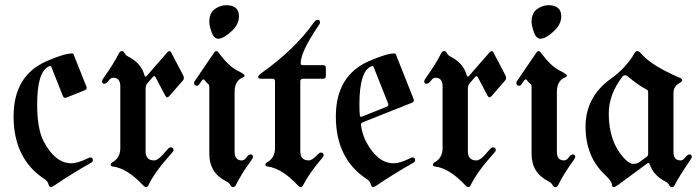

<svg xmlns="http://www.w3.org/2000/svg" viewBox="-20 -723 2737 752"><path d="M33.2 -267.1Q33.2 -427.7 163.6 -483.9Q231.9 -513.7 263.2 -513.7Q266.6 -513.7 268.1 -510.3L318.4 -383.8Q319.3 -381.3 319.3 -378.9Q319.3 -372.6 312 -369.6L240.2 -340.8Q237.8 -339.8 235.4 -339.8Q229 -339.8 226.1 -347.7L181.6 -459.5Q179.7 -464.4 177.2 -464.4Q174.8 -464.4 173.3 -463.9Q125.5 -444.8 125.5 -314Q125.5 -216.8 151.9 -167.5Q196.8 -83.5 259.3 -83.5Q284.7 -83.5 323.7 -103Q330.6 -106.4 333.5 -106.4Q343.8 -106.4 343.8 -94.7Q343.8 -89.4 335 -84.5Q262.7 -43.9 192.9 3.4Q183.6 9.8 178.2 9.8Q172.9 9.8 169.7 -2Q166.5 -13.7 155.3 -21Q33.2 -100.1 33.2 -267.1Z M379.4 -404.8Q379.4 -409.2 387.2 -419.9Q424.3 -471.7 445.8 -514.2Q450.2 -522.9 457.3 -522.9Q464.4 -522.9 468.3 -514.6Q472.2 -506.3 483.9 -500.5Q532.7 -475.6 545.9 -428.2Q547.4 -422.9 549.8 -422.9Q552.2 -422.9 555.2 -426.3L635.3 -518.1Q639.6 -522.9 643.6 -522.9Q647.5 -522.9 650.9 -516.6L697.3 -428.2Q700.2 -422.9 700.2 -417.5Q700.2 -412.1 695.8 -407.2L643.1 -346.7Q638.7 -341.8 634.8 -341.8Q630.9 -341.8 627.4 -348.1L589.4 -420.4Q586.9 -424.8 584.2 -424.8Q581.5 -424.8 578.6 -421.4L558.6 -398.4Q550.3 -389.2 550.3 -377.4V-129.9Q550.3 -94.7 584 -94.7Q598.1 -94.7 619.1 -118.7L637.2 -139.2Q643.1 -146 648.4 -146Q659.7 -146 659.7 -135.3Q659.7 -131.3 653.8 -124.5L635.7 -104Q585.9 -47.9 561 2.9Q557.6 9.8 552.2 9.8Q546.9 9.8 540.5 2.9Q478 -64 421.9 -70.8Q413.6 -71.8 413.6 -77.6Q413.6 -83.5 418.9 -86.4Q451.2 -104 451.2 -142.6V-384.8Q451.2 -418.5 423.3 -418.5Q413.6 -418.5 405.3 -406.7Q397 -395 388.2 -395Q379.4 -395 379.4 -404.8Z M740.2 0ZM799.8 -637.2Q799.8 -672.4 821.3 -687.5Q842.8 -702.6 866.2 -702.6Q916 -702.6 916 -658.7Q916 -626.5 885 -598.9Q854 -571.3 835 -571.3Q817.9 -571.3 808.8 -596.9Q799.8 -622.6 799.8 -637.2ZM740.2 -397.9Q740.2 -401.9 743.2 -406.2L818.4 -516.6Q822.8 -522.9 827.1 -522.9Q831.5 -522.9 835.4 -517.6Q874.5 -464.8 907.7 -447.8Q938 -432.6 938 -427.5Q938 -422.4 930.7 -419.4Q898.9 -406.7 898.9 -363.3V-128.4Q898.9 -94.7 927.2 -94.7Q937 -94.7 945.3 -106.4Q953.6 -118.2 961.9 -118.2Q970.7 -118.2 970.7 -108.4Q970.7 -104 962.9 -93.3Q925.3 -41.5 904.3 1Q899.9 9.8 892.8 9.8Q885.7 9.8 881.8 1.5Q877.9 -6.8 866.2 -12.7Q799.8 -45.9 799.8 -119.6V-383.3Q799.8 -390.1 795.9 -393.6Q787.6 -400.9 781.2 -409.2Q779.3 -412.1 776.4 -412.1Q773.9 -412.1 771 -408.2L761.7 -394.5Q756.8 -387.2 752 -387.2Q740.2 -387.2 740.2 -397.9Z M1002.9 -436Q1133.8 -528.8 1208.5 -633.8Q1216.8 -645.5 1224.1 -645.5Q1233.4 -645.5 1233.4 -635.7Q1233.4 -630.4 1226.1 -620.6Q1157.7 -520 1157.7 -474.6Q1157.7 -467.8 1165 -467.8H1245.6Q1256.3 -467.8 1256.3 -457V-425.3Q1256.3 -414.6 1245.6 -414.6H1167Q1156.2 -414.6 1156.2 -403.8V-129.9Q1156.2 -94.7 1189.9 -94.7Q1202.6 -94.7 1225.1 -118.7Q1231.4 -125.5 1236.3 -125.5Q1247.6 -125.5 1247.6 -115.2Q1247.6 -110.8 1241.7 -104Q1190.9 -44.4 1167 2.9Q1163.6 9.8 1158.2 9.8Q1152.8 9.8 1146.5 2.9Q1084 -64 1027.8 -70.8Q1019.5 -71.8 1019.5 -77.6Q1019.5 -83.5 1024.9 -86.4Q1057.1 -104 1057.1 -142.6V-403.8Q1057.1 -414.6 1047.4 -414.6H1003.9Q991.2 -414.6 991.2 -421.1Q991.2 -427.7 1002.9 -436Z M1295.4 -267.1Q1295.4 -427.2 1425.8 -483.9Q1494.1 -513.7 1525.4 -513.7Q1528.8 -513.7 1530.3 -510.3L1599.6 -335.9Q1601.1 -333 1601.1 -330.1Q1601.1 -323.7 1592.8 -320.3L1402.3 -244.6Q1393.6 -241.2 1393.6 -234.9Q1393.6 -232.4 1394 -230Q1400.4 -193.4 1414.1 -167.5Q1459 -83.5 1521.5 -83.5Q1546.9 -83.5 1585.9 -103Q1592.8 -106.4 1595.7 -106.4Q1606 -106.4 1606 -94.7Q1606 -89.4 1597.2 -84.5Q1524.9 -43.9 1455.1 3.4Q1445.8 9.8 1440.4 9.8Q1435.1 9.8 1431.9 -2Q1428.7 -13.7 1417.5 -21Q1295.4 -100.1 1295.4 -267.1ZM1387.7 -314Q1387.7 -280.8 1389.6 -270Q1390.6 -265.6 1393.3 -265.6Q1396 -265.6 1399.4 -267.1L1494.1 -304.7Q1501 -307.6 1501 -313.5Q1501 -315.9 1499.5 -319.3L1443.8 -459.5Q1441.9 -464.4 1439.2 -464.4Q1436.5 -464.4 1435.5 -463.9Q1387.7 -445.8 1387.7 -314Z M1641.6 -404.8Q1641.6 -409.2 1649.4 -419.9Q1686.5 -471.7 1708 -514.2Q1712.4 -522.9 1719.5 -522.9Q1726.6 -522.9 1730.5 -514.6Q1734.4 -506.3 1746.1 -500.5Q1794.9 -475.6 1808.1 -428.2Q1809.6 -422.9 1812 -422.9Q1814.5 -422.9 1817.4 -426.3L1897.5 -518.1Q1901.9 -522.9 1905.8 -522.9Q1909.7 -522.9 1913.1 -516.6L1959.5 -428.2Q1962.4 -422.9 1962.4 -417.5Q1962.4 -412.1 1958 -407.2L1905.3 -346.7Q1900.9 -341.8 1897 -341.8Q1893.1 -341.8 1889.6 -348.1L1851.6 -420.4Q1849.1 -424.8 1846.4 -424.8Q1843.8 -424.8 1840.8 -421.4L1820.8 -398.4Q1812.5 -389.2 1812.5 -377.4V-129.9Q1812.5 -94.7 1846.2 -94.7Q1860.4 -94.7 1881.3 -118.7L1899.4 -139.2Q1905.3 -146 1910.6 -146Q1921.9 -146 1921.9 -135.3Q1921.9 -131.3 1916 -124.5L1897.9 -104Q1848.1 -47.9 1823.2 2.9Q1819.8 9.8 1814.5 9.8Q1809.1 9.8 1802.7 2.9Q1740.2 -64 1684.1 -70.8Q1675.8 -71.8 1675.8 -77.6Q1675.8 -83.5 1681.2 -86.4Q1713.4 -104 1713.4 -142.6V-384.8Q1713.4 -418.5 1685.5 -418.5Q1675.8 -418.5 1667.5 -406.7Q1659.2 -395 1650.4 -395Q1641.6 -395 1641.6 -404.8Z M2002.4 0ZM2062 -637.2Q2062 -672.4 2083.5 -687.5Q2105 -702.6 2128.4 -702.6Q2178.2 -702.6 2178.2 -658.7Q2178.2 -626.5 2147.2 -598.9Q2116.2 -571.3 2097.2 -571.3Q2080.1 -571.3 2071 -596.9Q2062 -622.6 2062 -637.2ZM2002.4 -397.9Q2002.4 -401.9 2005.4 -406.2L2080.6 -516.6Q2085 -522.9 2089.4 -522.9Q2093.8 -522.9 2097.7 -517.6Q2136.7 -464.8 2169.9 -447.8Q2200.2 -432.6 2200.2 -427.5Q2200.2 -422.4 2192.9 -419.4Q2161.1 -406.7 2161.1 -363.3V-128.4Q2161.1 -94.7 2189.5 -94.7Q2199.2 -94.7 2207.5 -106.4Q2215.8 -118.2 2224.1 -118.2Q2232.9 -118.2 2232.9 -108.4Q2232.9 -104 2225.1 -93.3Q2187.5 -41.5 2166.5 1Q2162.1 9.8 2155 9.8Q2147.9 9.8 2144 1.5Q2140.1 -6.8 2128.4 -12.7Q2062 -45.9 2062 -119.6V-383.3Q2062 -390.1 2058.1 -393.6Q2049.8 -400.9 2043.5 -409.2Q2041.5 -412.1 2038.6 -412.1Q2036.1 -412.1 2033.2 -408.2L2023.9 -394.5Q2019 -387.2 2014.2 -387.2Q2002.4 -387.2 2002.4 -397.9Z M2373 -415Q2433.1 -458 2465.3 -515.1Q2469.7 -522.9 2476.3 -522.9Q2482.9 -522.9 2489.7 -514.6Q2530.3 -466.3 2642.1 -418.5Q2652.3 -414.1 2652.3 -408.9Q2652.3 -403.8 2640.1 -397Q2617.7 -384.3 2617.7 -358.4V-128.4Q2617.7 -94.7 2646 -94.7Q2655.8 -94.7 2664.1 -106.4Q2672.4 -118.2 2680.7 -118.2Q2689.5 -118.2 2689.5 -108.4Q2689.5 -104 2681.6 -93.3Q2641.6 -34.7 2623 1Q2618.7 9.8 2611.6 9.8Q2604.5 9.8 2600.6 1.5Q2596.7 -6.8 2585 -12.7Q2539.1 -36.1 2524.4 -80.1Q2522.9 -84.5 2520 -84.5Q2517.1 -84.5 2513.2 -81.5L2400.4 1.5Q2389.2 9.8 2383.1 9.8Q2377 9.8 2377 1Q2377 -12.7 2350.1 -37.6Q2273.4 -109.4 2273.4 -226.6Q2273.4 -343.8 2373 -415ZM2364.3 -277.8Q2364.3 -168.9 2423.3 -104.5Q2444.8 -81.1 2460 -81.1Q2475.1 -81.1 2484.4 -87.9L2513.2 -109.4Q2518.6 -113.3 2518.6 -119.6V-363.3Q2518.6 -369.1 2512.7 -372.1Q2481 -388.2 2439.9 -422.9Q2433.6 -428.2 2427.7 -428.2Q2421.9 -428.2 2417 -421.9Q2364.3 -352.5 2364.3 -277.8Z"/></svg>

Font: UnifrakturMaguntia19
Style: Book
Weight: 400
Designer: j. 'mach' wust, Gerrit Ansmann, Georg Duffner, based on a font by Peter Wiegel, original typeface by Carl Albert Fahrenw
Version: Version 2017-03-19